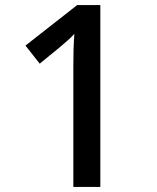

<svg xmlns="http://www.w3.org/2000/svg" viewBox="-20 -734 615 754"><path d="M374 0V-714H283L80 -555L136 -484L213 -547C237 -568 252 -579 272 -601C269 -560 268 -523 268 -473V0Z"/></svg>

Font: Noto Sans Canadian Aboriginal Medium
Style: Regular
Weight: 500
Designer: Monotype Design Team, Typotheque's Kevin King
Foundry: Monotype Imaging Inc.
Version: Version 2.004